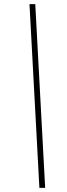

<svg xmlns="http://www.w3.org/2000/svg" viewBox="-20 -760 325 931"><path d="M171 151 123 -740H151L199 151Z"/></svg>

Font: IBM Plex Sans Cond ExtLt
Style: Italic
Weight: 200
Width: 3
Italic angle: -11°
Designer: Mike Abbink, Paul van der Laan, Pieter van Rosmalen
Foundry: Bold Monday
Version: Version 1.3